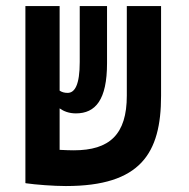

<svg xmlns="http://www.w3.org/2000/svg" viewBox="-20 -606 626 635"><path d="M197.8 9.3C444.8 9.3 512.7 -98.6 512.7 -289.1V-585.9H399.4V-289.6C399.4 -161.1 342.3 -108.9 224.1 -108.9C212.9 -108.9 195.8 -109.4 177.2 -110.4V-247.6C190.9 -237.8 208.5 -231 231 -231C295.9 -231 334 -275.9 334 -397V-585.9H243.7V-400.9C243.7 -325.7 227.5 -298.8 203.6 -298.8C192.9 -298.8 184.6 -301.3 177.2 -306.2V-585.9H64V-0.5H64.9V0C99.1 4.9 157.7 9.3 197.8 9.3Z"/></svg>

Font: Cascadia Code PL SemiBold
Style: Regular
Weight: 600
Monospace: yes
Designer: Aaron Bell
Foundry: Saja Typeworks
Version: Version 2404.023